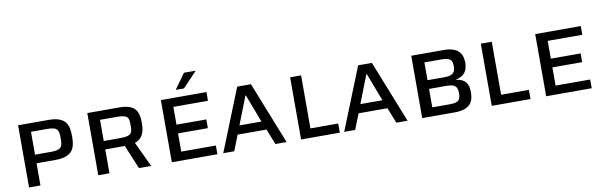

<svg xmlns="http://www.w3.org/2000/svg" viewBox="-51 -1286 5548 1776"><g transform="rotate(-10 2723.0 -398.0)"><path d="M109 0H216V-208H391C562 -208 583 -292 583 -396C583 -503 561 -584 393 -584H109ZM216 -289V-504H367C471 -504 476 -472 476 -396C476 -320 469 -289 365 -289Z M759 0H864V-224H1048L1141 0H1256L1145 -236C1230 -264 1240 -344 1240 -402C1240 -509 1218 -584 1058 -584H759ZM864 -303V-502H1021C1129 -502 1134 -475 1134 -402C1134 -332 1128 -303 1018 -303Z M1605 -653H1679L1810 -791V-796H1704L1605 -658ZM1450 0H1878V-82H1553V-253H1833V-335H1553V-502H1878V-584H1450Z M1933 0H2036L2094 -146H2365L2423 0H2528L2296 -584H2167ZM2125 -227 2227 -489H2232L2332 -227Z M2664 0H3028V-86H2767V-584H2664Z M3069 0H3172L3230 -146H3501L3559 0H3664L3432 -584H3303ZM3261 -227 3363 -489H3368L3468 -227Z M3802 0H4107C4251 0 4287 -68 4287 -156C4287 -233 4264 -283 4171 -295V-297C4249 -312 4283 -360 4283 -436C4283 -531 4233 -586 4106 -586H3802ZM3911 -337V-504H4071C4153 -504 4173 -482 4173 -420C4173 -360 4143 -337 4071 -337ZM3911 -82V-255H4073C4153 -255 4177 -233 4177 -168C4177 -102 4156 -82 4073 -82Z M4455 0H4819V-86H4558V-584H4455Z M4966 0H5394V-82H5069V-253H5349V-335H5069V-502H5394V-584H4966Z"/></g></svg>

Font: Saira UNSAM Medium SC
Style: Regular
Weight: 500
Designer: Hector Gatti with collaboration of the Omnibus-Type team
Foundry: Omnibus-Type
Version: Version 1.072;PS 001.072;hotconv 1.0.88;makeotf.lib2.5.64775